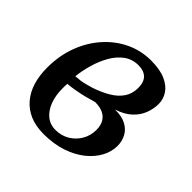

<svg xmlns="http://www.w3.org/2000/svg" viewBox="-149 -712 867 867"><g transform="rotate(45 284.0 -279.0)"><path d="M239 10Q188 10 150.5 -6.2Q113 -22.5 87.8 -52.5Q62.5 -82.5 50.2 -123.2Q38 -164 38 -213Q38 -291.5 62.8 -356.5Q87.5 -421.5 130.8 -469.2Q174 -517 229.5 -542.8Q285 -568.5 347 -568.5Q405.5 -568.5 441.5 -552Q477.5 -535.5 494 -509.5Q510.5 -483.5 510.5 -454.5Q510.5 -422 498.5 -391Q486.5 -360 459.5 -335.2Q432.5 -310.5 388.5 -296.5Q432.5 -297 459.8 -282.2Q487 -267.5 500 -242.8Q513 -218 513 -188Q513 -152 494.5 -117Q476 -82 440.5 -53.2Q405 -24.5 354 -7.2Q303 10 239 10ZM263.5 -41Q300.5 -41 330 -58.5Q359.5 -76 377 -105.8Q394.5 -135.5 394.5 -172Q394.5 -200.5 383.5 -219.2Q372.5 -238 352 -247.5Q331.5 -257 302 -257Q294.5 -255.5 284 -252.2Q273.5 -249 260.8 -245.5Q248 -242 234.5 -239Q217 -235.5 197 -231.8Q177 -228 154.5 -226.5Q153.5 -218.5 153.5 -210.5Q153.5 -202.5 153.5 -195Q153.5 -152.5 166.2 -117.5Q179 -82.5 203.8 -61.8Q228.5 -41 263.5 -41ZM155.5 -276Q171.5 -277 185.8 -279Q200 -281 214.5 -284.8Q229 -288.5 246 -293.5Q290.5 -308.5 323.8 -328.2Q357 -348 375.5 -375.2Q394 -402.5 394 -439.5Q394 -476.5 375.5 -494.8Q357 -513 322.5 -513Q283 -513 253.5 -491.2Q224 -469.5 203.8 -433.8Q183.5 -398 171.8 -356.8Q160 -315.5 155.5 -276Z"/></g></svg>

Font: Merriweather 20pt Medium
Style: Italic
Weight: 500
Italic angle: -7.8°
Version: Version 2.101